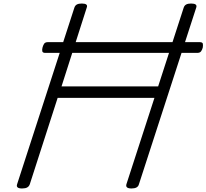

<svg xmlns="http://www.w3.org/2000/svg" viewBox="-20 -1055 1171 1089"><path d="M105 14Q69 14 77 -10L402 -1012Q406 -1024 416 -1029.5Q426 -1035 444 -1035Q481 -1035 472 -1012L329 -565H877L1022 -1012Q1026 -1024 1036 -1029.5Q1046 -1035 1064 -1035Q1101 -1035 1093 -1012L768 -10Q765 2 754.5 8Q744 14 726 14Q690 14 697 -10L856 -500H307L149 -10Q145 2 134.5 8Q124 14 105 14ZM237 -755Q222 -755 220 -764Q218 -773 221 -785Q224 -797 230 -806.5Q236 -816 252 -816H1112Q1129 -816 1130.5 -806.5Q1132 -797 1130 -785Q1127 -773 1120.5 -764Q1114 -755 1099 -755Z"/></svg>

Font: Playwrite CO Light
Style: Regular
Weight: 300
Version: Version 1.002